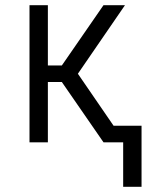

<svg xmlns="http://www.w3.org/2000/svg" viewBox="-20 -550 590 742"><path d="M527 172H456V0H380L219 -233H165V0H94V-530H165V-297H219L380 -530H463L281 -265L419 -64H527Z"/></svg>

Font: Lode
Style: Regular
Weight: 400
Monospace: yes
Designer: Belleve Invis
Foundry: Belleve Invis
Version: Version 29.2.0; ttfautohint (v1.8.3)